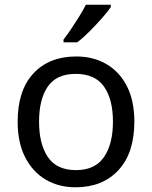

<svg xmlns="http://www.w3.org/2000/svg" viewBox="-20 -786 645 816"><path d="M551 -269Q551 -136 483.5 -63Q416 10 301 10Q230 10 174.5 -22.5Q119 -55 87 -117.5Q55 -180 55 -269Q55 -402 122 -474Q189 -546 304 -546Q377 -546 432.5 -513.5Q488 -481 519.5 -419.5Q551 -358 551 -269ZM146 -269Q146 -174 183.5 -118.5Q221 -63 303 -63Q384 -63 422 -118.5Q460 -174 460 -269Q460 -364 422 -418Q384 -472 302 -472Q220 -472 183 -418Q146 -364 146 -269ZM451 -756Q439 -738 414 -709.5Q389 -681 360.5 -652.5Q332 -624 308 -606H250V-618Q265 -637 282.5 -663Q300 -689 317 -716.5Q334 -744 345 -766H451Z"/></svg>

Font: Noto Sans Deseret
Style: Regular
Weight: 400
Designer: Monotype Design Team
Foundry: Monotype Imaging Inc.
Version: Version 2.001; ttfautohint (v1.8.4.7-5d5b)